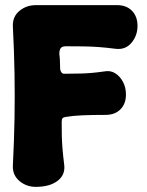

<svg xmlns="http://www.w3.org/2000/svg" viewBox="-20 -707 570 747"><path d="M515 -606Q515 -569 492 -541Q469 -513 431 -517Q392 -522 363.5 -524Q335 -526 306.5 -526.5Q278 -527 237 -527Q219 -527 214.5 -517Q210 -507 211 -495Q213 -481 213 -473Q213 -465 213.5 -458Q214 -451 214 -438Q215 -431 219 -425.5Q223 -420 230 -420Q256 -420 296.5 -421Q337 -422 385 -429Q410 -434 429 -421.5Q448 -409 459 -387.5Q470 -366 470 -339Q470 -303 448.5 -281.5Q427 -260 391 -260Q341 -260 303 -258.5Q265 -257 235 -252Q227 -251 223.5 -247Q220 -243 220 -233Q220 -201 220.5 -178.5Q221 -156 223 -130.5Q225 -105 230 -64Q234 -26 203.5 -3Q173 20 119 20Q83 20 56 -2.5Q29 -25 30 -61Q35 -159 36.5 -246.5Q38 -334 36.5 -421.5Q35 -509 30 -606Q29 -643 56 -665Q83 -687 119 -687H436Q472 -687 493.5 -665Q515 -643 515 -606Z"/></svg>

Font: Winky Sans ExtraBold
Style: Regular
Weight: 800
Designer: Simon Atzbach
Foundry: typofactur
Version: Version 1.205